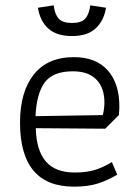

<svg xmlns="http://www.w3.org/2000/svg" viewBox="-20 -690 515 719"><path d="M122 -661 181 -670Q185 -637 199.5 -620.5Q214 -604 250 -604Q285 -604 299.5 -620.5Q314 -637 318 -670L377 -661Q369 -612 338 -583.5Q307 -555 250 -555Q192 -555 161 -583Q130 -611 122 -661ZM55 -231Q55 -346 106.5 -411Q158 -476 257 -476Q339 -476 383 -427Q427 -378 427 -291Q427 -281 425 -259L374 -208L114 -210Q116 -127 151.5 -85.5Q187 -44 260 -44Q304 -44 335 -53.5Q366 -63 399 -83L419 -36Q382 -14 345.5 -2.5Q309 9 257 9Q55 9 55 -231ZM365 -259Q371 -283 371 -307Q371 -361 341 -392Q311 -423 253 -423Q179 -423 148 -382Q117 -341 113 -255Z"/></svg>

Font: Athiti
Style: Regular
Weight: 400
Designer: CadsonDemak Team
Foundry: CadsonDemak
Version: Version 1.033